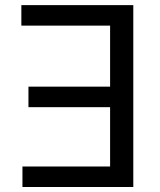

<svg xmlns="http://www.w3.org/2000/svg" viewBox="-20 -748 641 768"><path d="M513.2 -727.5V0H69.8V-82H420.4V-319.3H93.8V-401.4H420.4V-645.5H65.4V-727.5Z"/></svg>

Font: Inter
Style: Regular
Weight: 400
Designer: Rasmus Andersson
Foundry: rsms
Version: Version 4.001;git-9221beed3